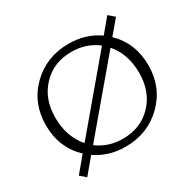

<svg xmlns="http://www.w3.org/2000/svg" viewBox="-160 -870 1110 1092"><g transform="rotate(-30 395.0 -324.0)"><path d="M635 -572Q733 -477 733 -332Q733 -187 634.5 -90.5Q536 6 390 6Q281 6 196 -52L113 47L76 15L158 -83Q57 -179 57 -326Q57 -471 155.5 -567.5Q254 -664 400 -664Q512 -664 597 -604L673 -695L711 -662ZM125 -337Q125 -212 197 -129L560 -560Q488 -616 390 -616Q274 -616 199.5 -538Q125 -460 125 -337ZM400 -41Q517 -41 591.5 -119Q666 -197 666 -320Q666 -444 596 -525L233 -95Q304 -41 400 -41Z"/></g></svg>

Font: EauTestSC Semilight
Style: Regular
Weight: 300
Designer: Christian Thalmann (Catharsis Fonts)
Version: Version 0.001;PS 000.001;hotconv 1.0.88;makeotf.lib2.5.64775